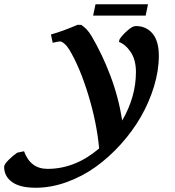

<svg xmlns="http://www.w3.org/2000/svg" viewBox="-230 -614 829 909"><path d="M137.2 -496.6 154.8 -496.1Q169.9 -485.8 180.9 -474.1Q191.9 -462.4 203.6 -442.9Q253.9 -357.9 292.7 -255.4Q331.5 -152.8 348.6 -43.5Q413.6 -155.8 413.6 -272.5Q413.6 -330.1 389.2 -366.9Q364.7 -403.8 333 -415.5L336.4 -428.7Q349.1 -447.8 373 -469.2Q397 -490.7 413.1 -490.7Q462.4 -490.7 492.2 -455.1Q522 -419.4 522 -349.6Q522 -280.3 499.3 -205.3Q476.6 -130.4 437.3 -61.8Q397.9 6.8 342.3 68.6Q286.6 130.4 223.4 175.8Q160.2 221.2 86.2 248Q12.2 274.9 -60.5 274.9Q-135.3 274.9 -172.9 247.8Q-210.4 220.7 -210.4 175.8Q-210.4 164.1 -189 142.8Q-167.5 121.6 -148.4 108.9L-116.2 102.1Q-85.9 185.5 -4.9 185.5Q126 185.5 239.3 88.9Q228.5 -32.2 188.2 -164.3Q147.9 -296.4 98.1 -378.9Q87.9 -396 75.2 -407Q62.5 -418 53.7 -418Q49.3 -418 19.5 -411.6L11.2 -450.7Q65.9 -465.8 137.2 -496.6ZM470.7 -593.8 459.5 -540H210.9L222.2 -593.8Z"/></svg>

Font: Flanker
Style: Bold Italic
Weight: 700
Italic angle: -12°
Designer: Flanker
Version: Version 2.000